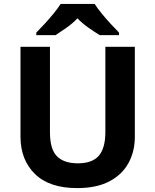

<svg xmlns="http://www.w3.org/2000/svg" viewBox="-20 -954 796 984"><path d="M671 -252Q671 -178 638.5 -118.5Q606 -59 540.5 -24.5Q475 10 375 10Q233 10 159 -62.5Q85 -135 85 -254V-714H236V-277Q236 -189 272 -153Q308 -117 379 -117Q453 -117 486.5 -156Q520 -195 520 -278V-714H671ZM465 -934Q479 -912 501.5 -884.5Q524 -857 548 -831Q572 -805 590 -787V-774H491Q465 -790 434 -811.5Q403 -833 377 -860Q351 -833 321 -812Q291 -791 265 -774H166V-787Q185 -806 208.5 -831.5Q232 -857 254.5 -884.5Q277 -912 291 -934Z"/></svg>

Font: Noto Sans Ol Chiki
Style: Bold
Weight: 700
Designer: Monotype Design Team, Lewis McGuffie
Foundry: Monotype Imaging Inc.
Version: Version 2.003; ttfautohint (v1.8.4.7-5d5b)